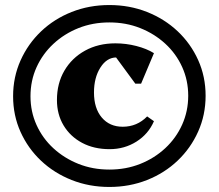

<svg xmlns="http://www.w3.org/2000/svg" viewBox="-20 -726 868 762"><path d="M414 16Q334 16 264.5 -11.5Q195 -39 143 -88Q91 -137 61.5 -202.5Q32 -268 32 -344Q32 -420 61.5 -486Q91 -552 143 -601.5Q195 -651 264.5 -678.5Q334 -706 414 -706Q494 -706 563.5 -678.5Q633 -651 685 -602Q737 -553 766.5 -487.5Q796 -422 796 -346Q796 -270 766.5 -204Q737 -138 685 -88.5Q633 -39 563.5 -11.5Q494 16 414 16ZM414 -53Q480 -53 536.5 -75.5Q593 -98 636 -138Q679 -178 703 -231.5Q727 -285 727 -346Q727 -407 703 -460Q679 -513 636 -552.5Q593 -592 536.5 -614.5Q480 -637 414 -637Q348 -637 291.5 -614.5Q235 -592 192 -552Q149 -512 125 -459Q101 -406 101 -344Q101 -283 125 -230Q149 -177 192 -137.5Q235 -98 291.5 -75.5Q348 -53 414 -53ZM415 -134Q353 -134 306 -159Q259 -184 232.5 -228Q206 -272 206 -329Q206 -395 235.5 -445.5Q265 -496 317.5 -525Q370 -554 438 -554Q480 -554 521 -543.5Q562 -533 591 -515L540 -394H517L423 -522H495V-477Q476 -498 442 -498Q404 -498 378.5 -458Q353 -418 353 -359Q353 -296 384 -259.5Q415 -223 467 -223Q524 -223 564 -264L591 -245Q569 -194 521.5 -164Q474 -134 415 -134Z"/></svg>

Font: Platypi Light ExtraBold
Style: Regular
Weight: 800
Version: Version 1.200